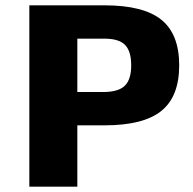

<svg xmlns="http://www.w3.org/2000/svg" viewBox="-20 -700 722 720"><path d="M652 -455Q652 -338 585 -284Q518 -230 372 -230H270V0H90V-680H372Q518 -680 585 -626Q652 -572 652 -455ZM472 -455Q472 -508 449 -531.5Q426 -555 372 -555H270V-355H372Q426 -356 449 -379.5Q472 -403 472 -455Z"/></svg>

Font: Martel Sans Black
Style: Regular
Weight: 900
Designer: Dan Reynolds and Mathieu Réguer
Foundry: Dan Reynolds and Mathieu Réguer
Version: Version 1.002; ttfautohint (v1.1) -l 5 -r 5 -G 72 -x 0 -D la